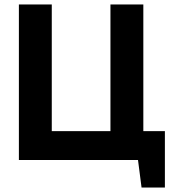

<svg xmlns="http://www.w3.org/2000/svg" viewBox="-20 -720 781 864"><path d="M722 124H617L601 0H65V-700H213V-130H477V-700H625V-130H722Z"/></svg>

Font: PT Sans Caption
Style: Bold
Weight: 700
Designer: A.Korolkova, O.Umpeleva, V.Yefimov
Foundry: ParaType Ltd
Version: Version 2.003W OFL